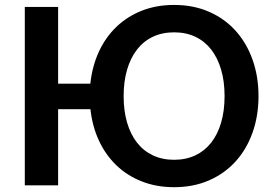

<svg xmlns="http://www.w3.org/2000/svg" viewBox="-20 -751 1106 778"><path d="M346 -412Q353.5 -482 380.2 -540.5Q407 -599 451 -641.5Q495 -684 554.2 -707.5Q613.5 -731 685.5 -731Q764 -731 827.2 -703.2Q890.5 -675.5 935 -626Q979.5 -576.5 1003.5 -508.8Q1027.5 -441 1027.5 -361.5Q1027.5 -282 1003.5 -214.2Q979.5 -146.5 935 -97.2Q890.5 -48 827.2 -20.2Q764 7.5 685.5 7.5Q614 7.5 554.8 -15.8Q495.5 -39 451.8 -81Q408 -123 381 -181Q354 -239 346.5 -308.5H215.5V0H80.5V-723H215.5V-412ZM599.5 -121.5Q637.5 -103.5 685.5 -103.5Q733.5 -103.5 771.5 -121.5Q809.5 -139.5 835.8 -173Q862 -206.5 876 -254.2Q890 -302 890 -361.5Q890 -421 876 -468.8Q862 -516.5 835.8 -550.2Q809.5 -584 771.5 -602Q733.5 -620 685.5 -620Q637.5 -620 599.5 -602Q561.5 -584 535.2 -550.2Q509 -516.5 495 -468.8Q481 -421 481 -361.5Q481 -302 495 -254.2Q509 -206.5 535.2 -173Q561.5 -139.5 599.5 -121.5Z"/></svg>

Font: Lato
Style: Bold
Weight: 700
Designer: Lukasz Dziedzic with Adam Twardoch and Botio Nikoltchev
Foundry: tyPoland Lukasz Dziedzic
Version: Version 2.010; 2014-09-01; http://www.latofonts.com/; ttfaut